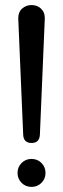

<svg xmlns="http://www.w3.org/2000/svg" viewBox="-20 -732 252 764"><path d="M72.3 -195.3 52.7 -657.2Q52.7 -657.2 52.7 -660.2Q52.7 -684.6 68.4 -698.2Q84 -711.9 105.5 -711.9Q127 -711.9 142.6 -698.2Q158.2 -684.6 158.2 -660.2V-657.2L138.7 -195.3Q136.7 -163.1 105.5 -163.1Q74.2 -163.1 72.3 -195.3ZM65.9 -4.4Q49.8 -20.5 49.8 -43.9Q49.8 -67.4 65.9 -83.5Q82 -99.6 105.5 -99.6Q128.9 -99.6 145 -83.5Q161.1 -67.4 161.1 -43.9Q161.1 -20.5 145 -4.4Q128.9 11.7 105.5 11.7Q82 11.7 65.9 -4.4Z"/></svg>

Font: Olivea
Style: LigaturesFont
Weight: 400
Designer: Achmad Aprilia Pratama
Version: Version 001.000